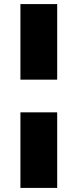

<svg xmlns="http://www.w3.org/2000/svg" viewBox="-20 -720 380 940"><path d="M80 200V-170H260V200ZM80 -330V-700H260V-330Z"/></svg>

Font: Golos Text Black
Style: Regular
Weight: 900
Designer: A.Korolkova, Vitaly Kuzmin
Foundry: ParaType Ltd
Version: Version 2.004